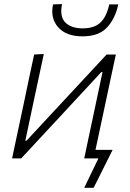

<svg xmlns="http://www.w3.org/2000/svg" viewBox="-20 -754 618 914"><path d="M372.5 -581Q295 -581 256.8 -624.5Q218.5 -668 232.5 -733L275.5 -734.5Q263 -675 291 -647Q319 -619 373.5 -619Q429 -619 458.2 -646.8Q487.5 -674.5 500 -733H543Q529 -666.5 490 -623.8Q451 -581 372.5 -581ZM37.5 0Q49.5 -56.5 60.5 -108.2Q71.5 -160 84.5 -220.5L95 -270Q108 -333 119.2 -385.8Q130.5 -438.5 142.5 -494.5L188.5 -497Q176.5 -441.5 165.5 -389.2Q154.5 -337 141 -275L100.5 -84H106L275.5 -266.5Q327.5 -322 381 -379.8Q434.5 -437.5 487.5 -494.5H531.5Q519.5 -438.5 508.2 -386Q497 -333.5 483.5 -270L473 -220.5Q462.5 -171 453.2 -127.8Q444 -84.5 434.5 -40.5H516Q504.5 -17.5 493 5.5Q481.5 28.5 470 51.5Q459 74 448 96Q437 118 425.5 140H381L448.5 0H381Q392.5 -55.5 403.5 -106.8Q414.5 -158 427 -217L468 -411H462.5L296.5 -232Q243.5 -175 189.2 -116.5Q135 -58 81 0Z"/></svg>

Font: Commissioner ExtraLight
Style: Italic
Weight: 200
Italic angle: -12°
Designer: Kostas Bartsokas
Foundry: Kostas Bartsokas
Version: Version 1.000; ttfautohint (v1.8.3)